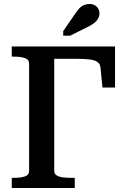

<svg xmlns="http://www.w3.org/2000/svg" viewBox="-20 -943 635 963"><path d="M252 -648V-87Q252 -70 265.5 -62.5Q279 -55 299 -53Q319 -51 338 -51H355V0H39V-51H50Q83 -51 104.5 -58Q126 -65 126 -87V-623Q126 -645 104.5 -652Q83 -659 50 -659H39V-710H557V-504H494L484 -604Q482 -622 469.5 -631.5Q457 -641 432 -644.5Q407 -648 367 -648ZM356 -873 297 -787V-764H332L412 -804Q434 -814 449 -825Q464 -836 471.5 -849Q479 -862 479 -876Q479 -895 465.5 -909Q452 -923 429 -923Q414 -923 401 -917.5Q388 -912 377.5 -900.5Q367 -889 356 -873Z"/></svg>

Font: Roboto Serif 36pt Medium
Style: Regular
Weight: 500
Designer: Greg Gazdowicz
Foundry: Commercial Type
Version: Version 1.008